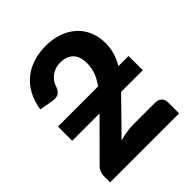

<svg xmlns="http://www.w3.org/2000/svg" viewBox="-202 -862 991 991"><g transform="rotate(-45 293.5 -367.0)"><path d="M399.5 -290Q394 -284.5 388.8 -279Q383.5 -273.5 378 -268L224.5 -111Q250 -118 274.8 -122.2Q299.5 -126.5 321.5 -126.5H484.5Q507 -126.5 520 -114Q533 -101.5 533 -81V0H29.5V-45Q29.5 -58 35 -73.2Q40.5 -88.5 54 -101L242.5 -290H43V-394H336Q358.5 -425 369.5 -455.5Q380.5 -486 380.5 -520.5Q380.5 -569 355.2 -594.2Q330 -619.5 284.5 -619.5Q265 -619.5 248 -613.8Q231 -608 218 -598Q205 -588 195.5 -574.5Q186 -561 181.5 -545Q172 -520 157 -511.8Q142 -503.5 113.5 -508L41 -521Q49 -574 71 -614Q93 -654 126 -680.5Q159 -707 201.2 -720.2Q243.5 -733.5 292.5 -733.5Q344.5 -733.5 386.8 -718.2Q429 -703 459 -675.8Q489 -648.5 505.2 -610Q521.5 -571.5 521.5 -525Q521.5 -487.5 511.5 -455.5Q501.5 -423.5 484 -394H558V-290Z"/></g></svg>

Font: Lato 2
Style: Regular
Weight: 800
Designer: Lukasz Dziedzic with Adam Twardoch and Botio Nikoltchev
Foundry: tyPoland Lukasz Dziedzic
Version: Version 2.015; 2015-08-06; http://www.latofonts.com/